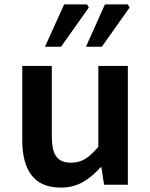

<svg xmlns="http://www.w3.org/2000/svg" viewBox="-20 -838 681 871"><path d="M81 -201V-539H215V-220Q215 -155 235.5 -127.5Q256 -100 302 -100Q338 -100 365.5 -116.5Q393 -133 426 -172V-539H560V0H452L440 -79H436Q396 -34 353 -10.5Q310 13 256 13Q167 13 124 -42Q81 -97 81 -201ZM456 -818H560L568 -804L442 -626H370ZM271 -818H375L383 -804L257 -626H184Z"/></svg>

Font: Nebula Sans Semibold
Style: Regular
Weight: 600
Designer: Paul D. Hunt for Adobe (as Source Sans)
Foundry: Nebula Entertainment & Broadcasting LLC
Version: Version 1.010